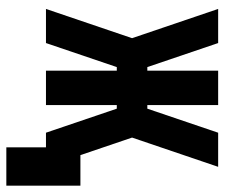

<svg xmlns="http://www.w3.org/2000/svg" viewBox="-70 -500 692 591"><g transform="rotate(90 275.5 -204.0)"><path d="M433 122V0H388L314 -218H303V0H197V-218H186L112 0H7L97 -265L7 -530H112L186 -312H197V-530H303V-312H314L388 -530H493L403 -265L457 -106H551V122Z"/></g></svg>

Font: Iosevka SS01
Style: Bold
Weight: 700
Monospace: yes
Designer: Belleve Invis
Foundry: Belleve Invis
Version: 2.3.3; ttfautohint (v1.8.3)